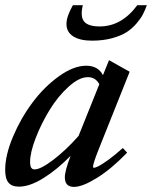

<svg xmlns="http://www.w3.org/2000/svg" viewBox="-26 -713 590 745"><path d="M331.1 -555.2Q284.7 -555.2 258.3 -571.8Q231.9 -588.4 231.9 -620.1Q231.9 -648.9 256.8 -692.9H295.4Q284.7 -648.9 300.3 -629.6Q315.9 -610.4 360.8 -610.4Q445.8 -610.4 506.8 -692.9H543.9Q536.6 -673.3 528.6 -657.5Q520.5 -641.6 503.4 -621.6Q486.3 -601.6 464.8 -587.9Q443.4 -574.2 408.7 -564.7Q374 -555.2 331.1 -555.2ZM47.4 11.2Q20 11.2 7.1 -4.2Q-5.9 -19.5 -5.9 -53.7Q-5.9 -110.8 24.4 -182.6Q54.7 -254.4 99.9 -314.9Q145 -375.5 202.1 -416.7Q259.3 -458 308.6 -458Q354.5 -458 373.5 -421.4L397 -479.5L477.1 -434.6L359.9 -141.1Q335 -79.1 335 -66.4Q335 -62 337.9 -62Q343.8 -62 356.2 -68.1Q368.7 -74.2 394 -92.5Q419.4 -110.8 450.7 -138.7L467.3 -120.6Q405.8 -57.1 349.9 -22.5Q293.9 12.2 261.2 12.2Q225.6 12.2 225.6 -24.9Q225.6 -50.3 248 -108.4Q195.3 -54.7 142.3 -21.7Q89.4 11.2 47.4 11.2ZM90.8 -85Q90.8 -69.3 95 -62.5Q99.1 -55.7 108.4 -55.7Q131.8 -55.7 180.7 -92.8Q229.5 -129.9 278.8 -185.5L359.4 -386.2Q344.7 -413.6 314.9 -413.6Q280.8 -413.6 239.5 -376Q198.2 -338.4 166.3 -286.1Q134.3 -233.9 112.5 -177.5Q90.8 -121.1 90.8 -85Z"/></svg>

Font: Elstob 8pt SemiBold
Style: Italic
Weight: 600
Italic angle: -20°
Designer: Peter S. Baker
Version: Version 1.015